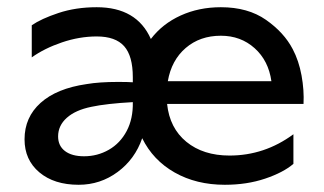

<svg xmlns="http://www.w3.org/2000/svg" viewBox="-20 -502 899 532"><path d="M248 -401Q200 -401 151.5 -384.5Q103 -368 68 -343V-432Q94 -450 142 -466Q190 -482 248 -482Q359 -482 398 -394Q430 -436 480.5 -459Q531 -482 592 -482Q667 -482 717 -447Q767 -412 791 -366Q808 -334 815.5 -293Q823 -252 821 -214H443Q450 -147 496.5 -109Q543 -71 616 -71Q713 -71 793 -130V-48Q765 -24 714.5 -7Q664 10 603 10Q524 10 464 -24Q404 -58 374 -119Q354 -61 306 -25.5Q258 10 198 10Q130 10 89 -24.5Q48 -59 48 -116Q48 -177 92.5 -217Q137 -257 220 -269Q255 -275 307 -275Q335 -275 348 -274V-288Q348 -347 324 -374Q300 -401 248 -401ZM213 -69Q250 -69 281.5 -87Q313 -105 331 -139Q349 -173 348 -219Q275 -215 233 -206Q189 -197 165 -175.5Q141 -154 141 -124Q141 -98 160 -83.5Q179 -69 213 -69ZM732 -277Q724 -334 685.5 -368.5Q647 -403 592 -403Q534 -403 494.5 -369Q455 -335 445 -277Z"/></svg>

Font: Madhuban
Style: Regular
Weight: 400
Designer: jaikishan Patel
Foundry: MagicType
Version: Version 1.000